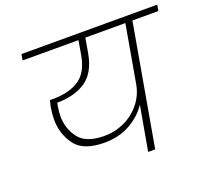

<svg xmlns="http://www.w3.org/2000/svg" viewBox="-125 -895 1139 1050"><g transform="rotate(-20 444.0 -370.0)"><path d="M882 -705H731L607 0H566L612 -259Q577 -204 511.5 -166.5Q446 -129 361 -129Q237 -129 190 -194Q143 -259 143 -341Q143 -374 149 -411Q152 -426 158 -450H175Q269 -450 327.5 -488Q386 -526 403 -623L417 -705H92L98 -740H888ZM690 -705H457L442 -618Q423 -513 359 -468.5Q295 -424 191 -423L188 -408Q182 -375 182 -346Q182 -275 224 -219.5Q266 -164 373 -164Q434 -164 489 -189.5Q544 -215 582 -262Q620 -309 631 -369Z"/></g></svg>

Font: Fz Poppins ExtLt
Style: Italic
Weight: 200
Italic angle: -10°
Designer: Ninad Kale (Devanagari), Jonny Pinhorn (Latin)
Foundry: Indian Type Foundry
Version: Vit hóa bi Vntype.Com & FontZin.Com